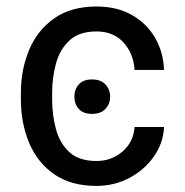

<svg xmlns="http://www.w3.org/2000/svg" viewBox="-20 -573 580 602"><path d="M213.1 -269.9Q213.1 -292.3 226.9 -308.1Q240.8 -323.9 268.5 -323.9Q296.2 -323.9 310.7 -308.1Q325.3 -292.3 325.3 -269.9Q325.3 -247.5 310.7 -231.7Q296.2 -215.9 268.5 -215.9Q240.8 -215.9 226.9 -231.7Q213.1 -247.5 213.1 -269.9ZM282.7 9.9Q201.7 9.9 149.1 -27.2Q96.6 -64.3 71 -125.9Q45.5 -187.5 45.5 -261.4V-281.2Q45.5 -355.1 71.4 -416.7Q97.3 -478.3 149.9 -515.4Q202.4 -552.6 282.7 -552.6Q345.9 -552.6 392.6 -526.5Q439.3 -500.4 465.7 -455.4Q492.2 -410.5 494.3 -353.7H402Q398.8 -404.8 367.4 -439.6Q335.9 -474.4 282.7 -474.4Q228 -474.4 197.8 -446.2Q167.6 -418 155.5 -373.8Q143.5 -329.5 143.5 -281.2V-261.4Q143.5 -213.1 155.2 -168.9Q166.9 -124.6 197.1 -96.4Q227.3 -68.2 282.7 -68.2Q329.5 -68.2 364.2 -98Q398.8 -127.8 402 -174.7H494.3Q492.2 -125 462.9 -82.9Q433.6 -40.8 386.2 -15.4Q338.8 9.9 282.7 9.9Z"/></svg>

Font: InterMG
Style: Regular
Weight: 400
Designer: Rasmus Andersson
Foundry: rsms
Version: Version 3.019;December 26, 2023;FontCreator 15.0.0.2955 64-b